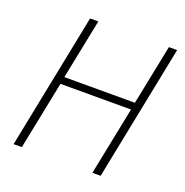

<svg xmlns="http://www.w3.org/2000/svg" viewBox="-120 -768 843 877"><g transform="rotate(20 301.5 -329.5)"><path d="M39 0H79L146 -332H489L422 0H462L594 -659H554L495 -367H152L211 -659H171Z"/></g></svg>

Font: Source Sans Pro Light
Style: Italic
Weight: 300
Italic angle: -11°
Designer: Paul D. Hunt
Foundry: Adobe Systems Incorporated
Version: Version 3.006;hotconv 1.0.111;makeotfexe 2.5.65597